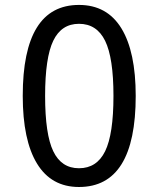

<svg xmlns="http://www.w3.org/2000/svg" viewBox="-20 -745 640 775"><path d="M298.8 9.8Q187 9.8 129.4 -84.7Q71.8 -179.2 71.8 -357.9Q71.8 -725.1 298.8 -725.1Q412.1 -725.1 470 -630.6Q527.8 -536.1 527.8 -357.9Q527.8 9.8 298.8 9.8ZM298.8 -65.9Q370.6 -65.9 404.3 -134.5Q438 -203.1 438 -357.9Q438 -511.7 404.3 -580.3Q370.6 -648.9 298.8 -648.9Q228 -648.9 195.1 -580.8Q162.1 -512.7 162.1 -357.9Q162.1 -202.6 195.1 -134.3Q228 -65.9 298.8 -65.9Z"/></svg>

Font: Apple Sans Adjectives
Style: Regular
Weight: 400
Monospace: yes
Foundry: Apple Sans Adjectives
Version: Version 0.01